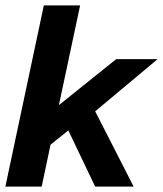

<svg xmlns="http://www.w3.org/2000/svg" viewBox="-20 -694 606 714"><path d="M0 0 143 -674H278L199 -303L412 -474H566L334 -280L477 0H334L234 -209L168 -156L135 0Z"/></svg>

Font: Kanit Medium
Style: Italic
Weight: 500
Italic angle: -12°
Designer: Katatrad Team
Foundry: CadsonDemak
Version: Version 2.000; ttfautohint (v1.8.3)